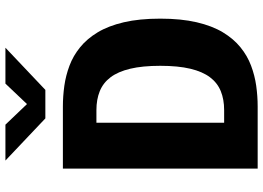

<svg xmlns="http://www.w3.org/2000/svg" viewBox="-148 -798 946 690"><g transform="rotate(-90 325.0 -453.0)"><path d="M64 0V-700H287.5Q324 -700 361.5 -694.8Q399 -689.5 434.2 -676.2Q469.5 -663 500 -638.2Q530.5 -613.5 553.8 -575Q577 -536.5 590 -481Q603 -425.5 603 -350Q603 -275 590 -219.2Q577 -163.5 553.8 -125Q530.5 -86.5 500 -61.8Q469.5 -37 434.2 -23.8Q399 -10.5 361.5 -5.2Q324 0 287.5 0ZM229 -120.5H274.5Q312.5 -120.5 342.2 -132.5Q372 -144.5 392.2 -171.2Q412.5 -198 423 -242Q433.5 -286 433.5 -350Q433.5 -414 423 -458Q412.5 -502 392.2 -528.8Q372 -555.5 342.2 -567.5Q312.5 -579.5 274.5 -579.5H229ZM93 -906.5H222L296 -829L369.5 -906.5H498.5L347 -763H244.5Z"/></g></svg>

Font: Trispace Thin
Style: Bold
Weight: 700
Version: Version 1.210